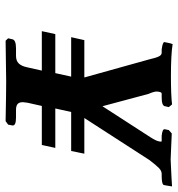

<svg xmlns="http://www.w3.org/2000/svg" viewBox="4 -624 621 668"><g transform="rotate(90 314.0 -289.5)"><path d="M494.1 -171.9 483.9 -125H348.1L336.9 -75.2Q335 -61.5 335 -59.1Q335 -46.4 341.3 -40.8Q347.7 -35.2 361.8 -35.2H388.2Q417.5 -35.2 416 -22.9L413.1 -7.8L400.9 1Q301.3 -1 263.2 -1L121.1 1L112.8 -7.8L116.2 -22.9Q119.1 -35.2 147.9 -35.2H173.8Q191.4 -35.2 200.7 -45.2Q210 -55.2 213.9 -75.2L225.1 -125H87.9L98.1 -171.9H233.9L246.1 -227.1H108.9L119.1 -272.9H249L186 -499Q180.7 -522.5 175.8 -532.2Q170.9 -542 163.1 -542H151.9Q125 -545.4 126 -551.8L129.9 -570.8L132.8 -580.1Q168.9 -574.2 244.1 -574.2Q311 -574.2 342.8 -578.1L352.1 -566.9L349.1 -553.2Q347.2 -542 317.9 -542H305.2Q300.3 -542 298.8 -532.2Q298.8 -531.2 298.3 -528.8Q297.9 -526.4 297.9 -524.9Q297.9 -515.1 306.2 -496.1L349.1 -335.9L457 -502.9Q469.7 -522.5 471.2 -532.2Q473.6 -542 470.2 -542H452.1Q427.2 -544.4 429.2 -553.2L432.1 -566.9L443.8 -577.1Q446.3 -577.1 486.6 -575.2Q526.9 -573.2 534.2 -573.2Q537.6 -573.2 556.2 -574.2L597.7 -576.2Q620.6 -577.6 627.9 -578.1L627 -570.8L624 -553.2Q623.5 -549.3 622.1 -547.4Q620.6 -545.4 613 -543.7Q605.5 -542 590.8 -542H584Q574.2 -542 564.2 -532.5Q554.2 -522.9 536.1 -499L390.1 -272.9H514.2L504.9 -227.1H369.1L356.9 -171.9Z"/></g></svg>

Font: Linux Libertine G
Style: Semibold Italic
Weight: 600
Italic angle: -11.5°
Designer: Philipp H. Poll
Foundry: Philipp H. Poll
Version: Version 5.1.1